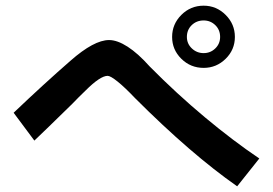

<svg xmlns="http://www.w3.org/2000/svg" viewBox="-20 -663 960 676"><path d="M697 -424Q651 -424 618.5 -456Q586 -488 586 -533Q586 -578 618.5 -610.5Q651 -643 697 -643Q742 -643 774.5 -610.5Q807 -578 807 -533Q807 -488 774.5 -456Q742 -424 697 -424ZM697 -591Q672 -591 655 -574.5Q638 -558 638 -533Q638 -509 655.5 -492.5Q673 -476 697 -476Q721 -476 738 -492.5Q755 -509 755 -533Q755 -558 738 -574.5Q721 -591 697 -591ZM815 -7Q652 -121 456 -317Q420 -355 394.5 -375.5Q369 -396 359 -396Q333 -396 281 -344Q257 -321 234 -297Q138 -203 101 -168L28 -266Q135 -368 228 -449Q311 -522 364 -522Q393 -522 429.5 -498.5Q466 -475 507 -429Q602 -333 701.5 -250Q801 -167 893 -105Z"/></svg>

Font: LINE Seed Sans KR Bold
Style: Regular
Weight: 700
Designer: LINE BX Design & Sandoll Inc & Dalton Maag Ltd
Foundry: Sandoll Inc.
Version: Version 1.000